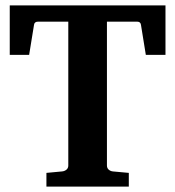

<svg xmlns="http://www.w3.org/2000/svg" viewBox="-20 -691 649 711"><path d="M520 -487.8 502 -599.1Q500.5 -610.8 487.8 -610.8H376V-78.1Q376 -68.4 382.6 -62.7Q389.2 -57.1 397.9 -56.2L457 -50.8V0H151.9V-50.8L210 -56.2Q219.2 -57.1 226.1 -62.7Q232.9 -68.4 232.9 -78.1V-610.8H121.1Q107.4 -610.8 106 -599.1L87.9 -487.8H16.1V-670.9H592.8V-487.8Z"/></svg>

Font: Charis SIL APac
Style: Bold
Weight: 700
Foundry: SIL International
Version: Version 5.000